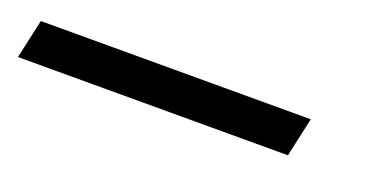

<svg xmlns="http://www.w3.org/2000/svg" viewBox="-104 -23 524 272"><g transform="rotate(20 158.0 112.5)"><path d="M-83 142 -70 83H337L324 142Z"/></g></svg>

Font: Noto Serif Tamil Condensed ExtraBold
Style: Italic
Weight: 800
Width: 3
Italic angle: -12°
Designer: Indian Type Foundry, Tom Grace, and the Monotype Design Team
Foundry: Monotype Imaging Inc.
Version: Version 2.003; ttfautohint (v1.8.4.7-5d5b)